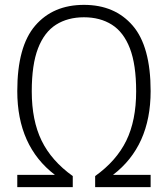

<svg xmlns="http://www.w3.org/2000/svg" viewBox="-20 -769 690 789"><path d="M51 0V-50.5H205.5Q51 -168.5 51 -394.5Q51 -578 124.5 -663.5Q198 -749 325 -749Q452 -749 525.5 -663.5Q599 -578 599 -394.5Q599 -168.5 444.5 -50.5H599V0H371V-45.5Q458.5 -108 499 -191Q539.5 -274 539.5 -393.5Q539.5 -503.5 513.8 -570.2Q488 -637 439.8 -667.5Q391.5 -698 325 -698Q258.5 -698 210.2 -667.5Q162 -637 136.2 -570.2Q110.5 -503.5 110.5 -393.5Q110.5 -274 151 -191Q191.5 -108 279 -45.5V0Z"/></svg>

Font: Encode Sans Semi Condensed Light
Style: Regular
Weight: 300
Width: 4
Designer: Multiple Designers
Foundry: Impallari Type
Version: Version 3.000; ttfautohint (v1.8.3) -l 8 -r 50 -G 200 -x 14 